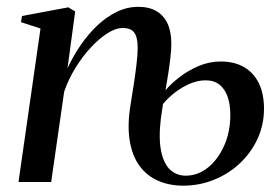

<svg xmlns="http://www.w3.org/2000/svg" viewBox="-20 -546 835 576"><path d="M182.5 -341Q199.5 -378 222.2 -411Q245 -444 272.2 -469.8Q299.5 -495.5 330.5 -510.5Q361.5 -525.5 395 -525.5Q427.5 -525.5 449.5 -512.5Q471.5 -499.5 482.8 -475Q494 -450.5 494 -414.5Q494 -398 491.2 -373Q488.5 -348 484.2 -321.8Q480 -295.5 476.5 -275Q492 -294 517.8 -314Q543.5 -334 575.5 -347.8Q607.5 -361.5 642 -361.5Q683.5 -361.5 712.5 -344.5Q741.5 -327.5 756.8 -295.8Q772 -264 772 -220Q772 -172 752.8 -130Q733.5 -88 699.8 -56.2Q666 -24.5 622.2 -6.8Q578.5 11 529.5 11Q488 11 454.2 -3.8Q420.5 -18.5 398.5 -48.5Q376.5 -78.5 369 -124.8Q361.5 -171 372 -234Q377 -264.5 381.8 -296Q386.5 -327.5 389.8 -355.5Q393 -383.5 393 -401.5Q393 -422.5 388.8 -436Q384.5 -449.5 374.8 -455.8Q365 -462 348 -462Q327 -462 302 -446Q277 -430 252 -403Q227 -376 206 -341.8Q185 -307.5 172.5 -271L133.5 0H35.5L101.5 -460.5L43 -479.5L46 -498L185 -524L205.5 -511.5ZM462.5 -190Q455.5 -130 463.5 -92Q471.5 -54 490.8 -36.5Q510 -19 537 -19Q573.5 -19 603.8 -43.2Q634 -67.5 652.5 -109Q671 -150.5 671 -202Q671 -232 663 -255.2Q655 -278.5 638.8 -291.8Q622.5 -305 597 -305Q573.5 -305 550 -295Q526.5 -285 505.5 -269Q484.5 -253 469 -234Z"/></svg>

Font: Merriweather 120pt
Style: Italic
Weight: 400
Italic angle: -7.8°
Version: Version 2.101